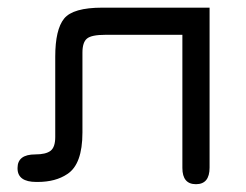

<svg xmlns="http://www.w3.org/2000/svg" viewBox="-20 -470 637 497"><path d="M522.5 -36.1Q522.5 6.8 487.3 6.8Q452.1 6.8 452.1 -35.2V-379.9H252.9Q216.8 -379.9 205.1 -370.1Q193.4 -360.4 193.4 -334V-127Q193.4 -44.9 154.3 -19.5Q124 1 77.1 1Q75.2 1 74.2 1Q25.4 1 25.4 -34.2Q25.4 -34.2 25.4 -35.2Q25.4 -70.3 71.3 -70.3Q98.6 -70.3 110.8 -79.6Q123 -88.9 123 -115.2V-323.2Q123 -393.6 146 -421.9Q168.9 -450.2 245.1 -450.2H522.5Z"/></svg>

Font: Jura
Style: DemiBold
Weight: 600
Version: Version 2.5